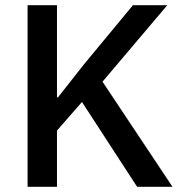

<svg xmlns="http://www.w3.org/2000/svg" viewBox="-20 -718 700 738"><path d="M295 -326 199 -216V0H86V-698H199V-344H203L303 -471L491 -698H623L374 -404L643 0H507Z"/></svg>

Font: IBM Plex Arabic Medium
Style: Regular
Weight: 500
Designer: Mike Abbink, Paul van der Laan, Pieter van Rosmalen, Wael Morcos, Khajak Apelian
Foundry: Bold Monday
Version: Version 1.0